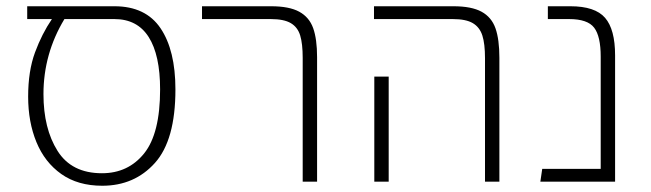

<svg xmlns="http://www.w3.org/2000/svg" viewBox="-20 -581 2081 614"><path d="M541 -295Q541 -133 475.5 -60Q410 13 307 13Q229 13 176 -24.5Q123 -62 96.5 -126.5Q70 -191 70 -272Q70 -354 92 -413.5Q114 -473 146 -520H67V-561H346Q446 -561 493.5 -490.5Q541 -420 541 -295ZM492 -295Q492 -405 455.5 -462.5Q419 -520 346 -520H186Q119 -409 119 -280Q119 -170 164 -98.5Q209 -27 306 -27Q390 -27 441 -90.5Q492 -154 492 -295Z M948 -396Q948 -441 940 -467.5Q932 -494 910 -507Q888 -520 846 -520H626V-561H847Q905 -561 937 -543.5Q969 -526 981.5 -491Q994 -456 994 -398V0H948Z M1531 -395Q1531 -441 1522.5 -467.5Q1514 -494 1492 -507Q1470 -520 1428 -520H1176V-561H1430Q1488 -561 1520 -543.5Q1552 -526 1564.5 -490.5Q1577 -455 1577 -396V0H1531ZM1177 -336H1223V0H1177Z M1947 -404V0H1708L1714 -41H1901V-400Q1901 -465 1880 -492.5Q1859 -520 1800 -520H1732V-561H1804Q1883 -561 1915 -524Q1947 -487 1947 -404Z"/></svg>

Font: FiraGO ExtraLight
Style: Regular
Weight: 200
Designer: bBox Type
Foundry: bBox Type GmbH
Version: Version 1.001